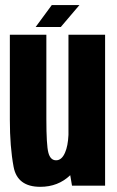

<svg xmlns="http://www.w3.org/2000/svg" viewBox="-20 -735 462 760"><path d="M265 0 258 -41.5Q210 4.5 139.5 4.5Q48.5 4.5 33.8 -74.8Q19 -154 19 -261V-597.5H163.5V-264Q163.5 -160.5 171.5 -130.5Q179.5 -100.5 202 -100.5Q224.5 -100.5 237.5 -131Q249 -157 251 -201V-597.5H396V0ZM121 -628 185 -715H294.5L220.5 -628Z"/></svg>

Font: Anybody Condensed Regular
Style: Bold
Weight: 700
Width: 3
Designer: Tyler Finck
Foundry: Etcetera Type Company
Version: Version 1.010; ttfautohint (v1.8.3) -l 8 -r 50 -G 200 -x 14 